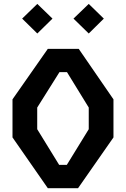

<svg xmlns="http://www.w3.org/2000/svg" viewBox="-20 -986 660 1006"><path d="M230.5 0H389L574.5 -266V-465.5L392.5 -730H230.5L45.5 -465.5V-266ZM290 -122 175 -309V-422.5L291.5 -608H331L445 -422.5V-309L330 -122ZM175.5 -810.5 255 -888.5 175.5 -965.5 96 -888.5ZM445 -810.5 524 -888.5 445 -965.5 365 -888.5Z"/></svg>

Font: Monaspace Krypton SemiBold
Style: Regular
Weight: 600
Designer: Riley Cran & the Lettermatic Team
Foundry: Lettermatic
Version: Version 1.200 (Monaspace Krypton)